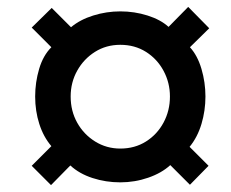

<svg xmlns="http://www.w3.org/2000/svg" viewBox="-20 -623 670 557"><path d="M128 -86 72 -142 129 -199Q106 -226 94 -263.5Q82 -301 82 -343Q82 -384 93.5 -423Q105 -462 129 -486L72 -543L130 -600L186 -544Q212 -566 250.5 -578Q289 -590 329 -590Q370 -590 408 -578Q446 -566 469 -545L526 -603L587 -541L531 -486Q553 -462 564.5 -423Q576 -384 576 -343Q576 -302 564.5 -263.5Q553 -225 530 -197L585 -142L531 -87L474 -144Q449 -121 410 -107.5Q371 -94 329 -94Q287 -94 248.5 -106.5Q210 -119 184 -143ZM329 -192Q371 -192 403.5 -212.5Q436 -233 454.5 -267.5Q473 -302 473 -343Q473 -383 454.5 -417.5Q436 -452 403.5 -472.5Q371 -493 329 -493Q288 -493 255.5 -472.5Q223 -452 204 -418Q185 -384 185 -343Q185 -301 204 -267Q223 -233 256 -212.5Q289 -192 329 -192Z"/></svg>

Font: Archivo SemiExpanded ExtraBold
Style: Italic
Weight: 800
Width: 6
Italic angle: -10°
Designer: Hector Gatti
Foundry: Omnibus-Type
Version: Version 2.001